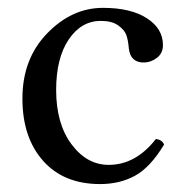

<svg xmlns="http://www.w3.org/2000/svg" viewBox="-20 -459 468 489"><path d="M397.9 -90.8Q362.8 -32.7 324 -11.5Q285.2 9.8 234.9 9.8Q142.1 9.8 89.6 -49.6Q37.1 -108.9 37.1 -208Q37.1 -309.1 100.1 -374Q163.1 -439 242.2 -439Q313 -439 354 -412.6Q395 -386.2 395 -344.2Q395 -323.2 379.4 -311.5Q363.8 -299.8 346.2 -299.8Q312 -299.8 308.1 -335.9Q306.2 -357.9 301.5 -370.4Q296.9 -382.8 281 -394.3Q265.1 -405.8 236.8 -405.8Q187 -405.8 155 -358.4Q123 -311 123 -230Q123 -144 162.1 -91.6Q201.2 -39.1 256.8 -39.1Q325.7 -39.1 377 -105Q393.1 -103 397.9 -90.8Z"/></svg>

Font: Linux Libertine
Style: Regular
Weight: 400
Designer: Philipp H. Poll
Foundry: Philipp H. Poll
Version: Version 5.3.0 ; ttfautohint (v0.9)